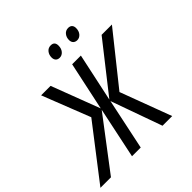

<svg xmlns="http://www.w3.org/2000/svg" viewBox="-287 -1091 1277 1277"><g transform="rotate(-45 352.0 -452.0)"><path d="M230 -375 97 -714H186L316 -372L389 -714H471L398 -373L666 -714H763L481 -361L616 0H525L396 -361L320 0H238L314 -361L40 0H-59ZM324 -843Q324 -868 338.5 -886Q353 -904 377 -904Q413 -904 413 -866Q413 -838 398 -820.5Q383 -803 362 -803Q344 -803 334 -813.5Q324 -824 324 -843ZM488 -843Q488 -868 502.5 -886Q517 -904 541 -904Q559 -904 568.5 -894Q578 -884 578 -866Q578 -838 563 -820.5Q548 -803 527 -803Q509 -803 498.5 -813.5Q488 -824 488 -843Z"/></g></svg>

Font: Noto Sans UI Narrow
Style: Italic
Weight: 400
Width: 4
Italic angle: -12°
Designer: Monotype Design Team
Foundry: Monotype Imaging Inc.
Version: Version 1.001